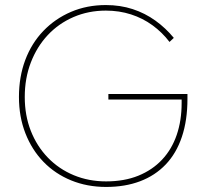

<svg xmlns="http://www.w3.org/2000/svg" viewBox="-20 -730 807 760"><path d="M55 -346Q55 -426 80 -492.5Q105 -559 151.5 -607.5Q198 -656 261 -683Q324 -710 399 -710Q456 -710 505 -694Q554 -678 595 -648.5Q636 -619 668 -580L651 -564Q622 -602 583.5 -630Q545 -658 498.5 -673Q452 -688 399 -688Q330 -688 271 -662.5Q212 -637 169 -591Q126 -545 102 -482.5Q78 -420 78 -346Q78 -273 102 -212Q126 -151 169.5 -106Q213 -61 272 -36.5Q331 -12 400 -12Q472 -12 527.5 -34.5Q583 -57 621.5 -98Q660 -139 679.5 -196Q699 -253 699 -322V-341L705 -336H409V-358H722Q722 -352 722 -348.5Q722 -345 722 -343Q722 -341 722 -339Q722 -254 700 -188.5Q678 -123 636 -79Q594 -35 534.5 -12.5Q475 10 400 10Q325 10 261.5 -16Q198 -42 152 -89.5Q106 -137 80.5 -202.5Q55 -268 55 -346Z"/></svg>

Font: Mach Thin
Style: Regular
Weight: 250
Version: Version 1.002